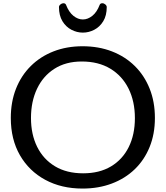

<svg xmlns="http://www.w3.org/2000/svg" viewBox="-20 -1129 1003 1162"><path d="M479.5 12.2Q351.6 12.2 253.7 -40.8Q155.8 -93.8 100.6 -189.7Q45.4 -285.6 45.4 -415Q45.4 -512.7 76.9 -592.3Q108.4 -671.9 166.5 -729.5Q224.6 -787.1 304.2 -818.1Q383.8 -849.1 479.5 -849.1Q576.7 -849.1 657 -818.1Q737.3 -787.1 795.7 -729.5Q854 -671.9 885.7 -592.3Q917.5 -512.7 917.5 -415Q917.5 -317.9 885.5 -239.3Q853.5 -160.6 795.2 -104.5Q736.8 -48.3 656.5 -18.1Q576.2 12.2 479.5 12.2ZM483.4 -80.1Q581.5 -80.1 651.6 -121.8Q721.7 -163.6 759 -238.8Q796.4 -314 796.4 -414.1Q796.4 -515.1 758.1 -592.5Q719.7 -669.9 647.7 -713.4Q575.7 -756.8 475.1 -756.8Q377.9 -756.8 309.1 -712.6Q240.2 -668.5 203.9 -591.3Q167.5 -514.2 167.5 -415Q167.5 -315.9 204.8 -240.5Q242.2 -165 312.7 -122.6Q383.3 -80.1 483.4 -80.1ZM481.4 -931.6Q445.3 -931.6 412.1 -949Q378.9 -966.3 357.9 -1000.7Q336.9 -1035.2 336.9 -1086.4Q336.9 -1094.7 345.7 -1102.1Q354.5 -1109.4 363.8 -1109.4Q376 -1109.4 379.9 -1099.1Q397 -1055.2 424.3 -1033.2Q451.7 -1011.2 481.4 -1011.2Q511.2 -1011.2 538.8 -1033.2Q566.4 -1055.2 583 -1099.1Q586.9 -1109.4 599.1 -1109.4Q608.9 -1109.4 617.4 -1102.1Q626 -1094.7 626 -1086.4Q626 -1035.2 605 -1000.7Q584 -966.3 550.8 -949Q517.6 -931.6 481.4 -931.6Z"/></svg>

Font: Cutive
Style: Regular
Weight: 400
Version: Version 1.100; ttfautohint (v1.8.4.7-5d5b)